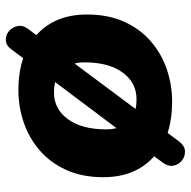

<svg xmlns="http://www.w3.org/2000/svg" viewBox="-18 -566 639 642"><g transform="rotate(-90 301.0 -245.5)"><path d="M148 35Q134 53 116.5 54Q99 55 85 44Q71 33 67.5 15.5Q64 -2 79 -22L99 -49Q29 -111 29 -219Q29 -290 53.5 -343.5Q78 -397 119.5 -432.5Q161 -468 213 -485.5Q265 -503 320 -503Q379 -503 427 -487L456 -526Q469 -544 486.5 -545Q504 -546 517.5 -534.5Q531 -523 534.5 -505Q538 -487 523 -468L504 -443Q573 -381 573 -274Q573 -202 548.5 -148.5Q524 -95 482.5 -59.5Q441 -24 389 -6.5Q337 11 282 11Q224 11 177 -4ZM189 -210Q189 -191 193 -175L347 -380Q331 -384 312 -384Q257 -384 223 -337.5Q189 -291 189 -210ZM290 -108Q345 -108 379 -154.5Q413 -201 413 -282Q413 -300 409 -315L257 -111Q272 -108 290 -108Z"/></g></svg>

Font: Nunito Black
Style: Italic
Weight: 900
Italic angle: -9°
Designer: Vernon Adams
Foundry: Vernon Adams
Version: Version 3.601; ttfautohint (v1.8.2.53-6de2)